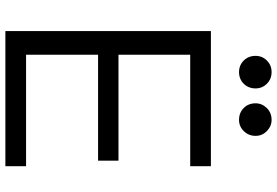

<svg xmlns="http://www.w3.org/2000/svg" viewBox="-174 -830 1005 696"><g transform="rotate(90 328.0 -482.5)"><path d="M93 0V-745H583V-670H179V-410H563V-336H179V-75H583V0ZM242 -847Q217 -847 200 -864Q183 -881 183 -907Q183 -931 200 -948Q217 -965 242 -965Q267 -965 284 -948Q301 -931 301 -907Q301 -881 284 -864Q267 -847 242 -847ZM415 -847Q389 -847 372 -864Q355 -881 355 -907Q355 -930 372 -947.5Q389 -965 415 -965Q438 -965 455.5 -948Q473 -931 473 -907Q473 -882 456 -864.5Q439 -847 415 -847Z"/></g></svg>

Font: Plus Jakarta Text Light
Style: Regular
Weight: 300
Designer: Gumpita Rahayu
Foundry: Tokotype Studio
Version: Version 1.000